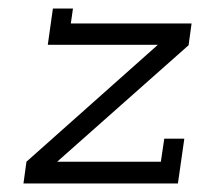

<svg xmlns="http://www.w3.org/2000/svg" viewBox="-20 -430 472 450"><path d="M412 -105H365L357 -51H114L422 -324L429 -375H146L151 -410H104L92 -325H350L42 -51L35 0H397Z"/></svg>

Font: Josefin Slab Medium
Style: Italic
Weight: 500
Italic angle: -12°
Version: Version 2.000